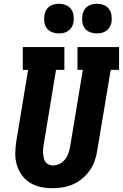

<svg xmlns="http://www.w3.org/2000/svg" viewBox="-20 -983 647 1011"><path d="M256 8Q224 8 193.5 1.5Q163 -5 137.5 -21Q112 -37 94.5 -61.5Q77 -86 68.5 -115Q60 -144 60.5 -176Q61 -208 66 -240L128 -615H100V-735H319V-615H275L210 -221Q208 -209 207 -197Q206 -185 207 -173.5Q208 -162 210.5 -150.5Q213 -139 219.5 -130Q226 -121 236.5 -116.5Q247 -112 259 -112Q277 -112 294 -120.5Q311 -129 322.5 -143.5Q334 -158 340 -175Q346 -192 349 -209L416 -615H388V-735H607V-615H563L492 -190Q488 -163 478.5 -136Q469 -109 452.5 -85.5Q436 -62 413.5 -43Q391 -24 364.5 -12.5Q338 -1 310.5 3.5Q283 8 256 8ZM490 -807Q472 -807 454.5 -813.5Q437 -820 426.5 -834Q416 -848 413.5 -866.5Q411 -885 414 -904Q416 -917 422.5 -929Q429 -941 440 -949Q451 -957 464 -960Q477 -963 490 -963Q509 -963 526 -956.5Q543 -950 553.5 -936Q564 -922 567 -903.5Q570 -885 567 -866Q565 -853 558 -841Q551 -829 540 -821Q529 -813 516 -810Q503 -807 490 -807ZM290 -807Q272 -807 254.5 -813.5Q237 -820 226.5 -834Q216 -848 213.5 -866.5Q211 -885 214 -904Q216 -917 222.5 -929Q229 -941 240 -949Q251 -957 264 -960Q277 -963 290 -963Q309 -963 326 -956.5Q343 -950 353.5 -936Q364 -922 367 -903.5Q370 -885 367 -866Q365 -853 358 -841Q351 -829 340 -821Q329 -813 316 -810Q303 -807 290 -807Z"/></svg>

Font: Iosevka Slab Heavy Extended
Style: Italic
Weight: 900
Width: 7
Italic angle: -9°
Monospace: yes
Designer: Belleve Invis
Foundry: Belleve Invis
Version: Version 11.1.0; ttfautohint (v1.8.3)